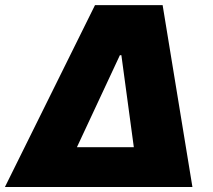

<svg xmlns="http://www.w3.org/2000/svg" viewBox="-47 -748 852 768"><path d="M-27.3 0 333 -727.5H603.5L722.7 0ZM260.7 -159.2H488.3L438.5 -527.3H432.6Z"/></svg>

Font: Inter 18pt Black
Style: Italic
Weight: 900
Italic angle: -9.3988°
Designer: Rasmus Andersson
Foundry: rsms
Version: Version 4.001;git-66647c0bb